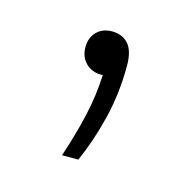

<svg xmlns="http://www.w3.org/2000/svg" viewBox="-49 -118 321 320"><g transform="rotate(15 111.0 41.5)"><path d="M82 152Q95.5 111.5 103.5 76.2Q111.5 41 113 5.5H110.5Q94 5.5 83.5 -5Q73 -15.5 73 -32.5Q73 -48.5 83 -58.8Q93 -69 109.5 -69Q127 -69 137.5 -57.5Q148 -46 148 -20Q148 28 137.2 71.8Q126.5 115.5 110 152Z"/></g></svg>

Font: Encode Sans SmExp XLt
Style: Regular
Weight: 200
Width: 6
Designer: Multiple Designers
Foundry: Impallari Type
Version: Version 3.002; ttfautohint (v1.8.3) -l 8 -r 50 -G 200 -x 14 